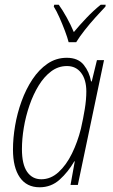

<svg xmlns="http://www.w3.org/2000/svg" viewBox="-20 -784 477 814"><path d="M148 10Q93 10 64 -32Q35 -74 35 -150Q35 -198 44 -251Q53 -304 71.5 -355Q90 -406 117.5 -447.5Q145 -489 181.5 -514Q218 -539 263 -539Q311 -539 335 -509Q359 -479 366 -439H369L391 -529H421L310 0H279L297 -100H295Q269 -55 233 -22.5Q197 10 148 10ZM155 -24Q195 -24 228 -54Q261 -84 285 -133Q309 -182 323 -238Q333 -282 339.5 -322Q346 -362 346 -396Q346 -446 324 -475Q302 -504 264 -504Q227 -504 197 -481.5Q167 -459 144 -421.5Q121 -384 105 -337.5Q89 -291 81 -243Q73 -195 73 -152Q73 -87 95 -55.5Q117 -24 155 -24ZM271 -605Q266 -625 255 -654Q244 -683 231.5 -711Q219 -739 208 -756L210 -764H229Q245 -742 262.5 -710.5Q280 -679 293 -648Q317 -677 346.5 -708Q376 -739 407 -764H428L427 -756Q409 -737 385 -710.5Q361 -684 339 -656Q317 -628 303 -605Z"/></svg>

Font: Noto Sans Condensed ExtraLight
Style: Italic
Weight: 200
Width: 3
Italic angle: -12°
Designer: Monotype Design Team
Foundry: Monotype Imaging Inc.
Version: Version 2.013; ttfautohint (v1.8.4.7-5d5b)